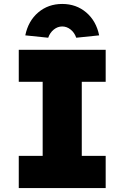

<svg xmlns="http://www.w3.org/2000/svg" viewBox="-20 -952 630 972"><path d="M75 0V-163H196V-538H75V-700H515V-538H394V-163H515V0ZM224 -761 108 -773Q123 -846 173.5 -889Q224 -932 295 -932Q366 -932 416.5 -889Q467 -846 482 -773L366 -761Q357 -787 337.5 -802.5Q318 -818 295 -818Q272 -818 252.5 -802.5Q233 -787 224 -761Z"/></svg>

Font: Lexend ExtraBold
Style: Regular
Weight: 800
Designer: Bonnie Shaver-Troup, Thomas Jockin
Foundry: Lexend
Version: Version 1.007; ttfautohint (v1.8.3)